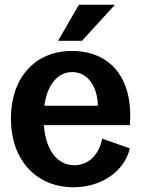

<svg xmlns="http://www.w3.org/2000/svg" viewBox="-20 -775 598 810"><path d="M290 15C407 15 504 -51 528 -149L411 -190C398 -122 353 -78 294 -78C221 -78 173 -142 165 -247H528C543 -445 446 -560 283 -560C128 -560 26 -447 26 -275C26 -101 132 15 290 15ZM225 -603H326L465 -755H313ZM167 -329C179 -417 223 -471 285 -471C347 -471 391 -415 393 -329Z"/></svg>

Font: Ronzino
Style: Bold
Weight: 700
Designer: Nunzio Mazzaferro
Foundry: Collletttivo
Version: Version 1.000;Glyphs 3.3 (3337)